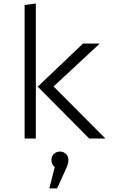

<svg xmlns="http://www.w3.org/2000/svg" viewBox="-20 -785 655 1088"><path d="M183.1 -765.1V0H119.5V-756.4ZM545.6 -538.5 283.6 -294.9 577.4 0H485.6L193.8 -293.8L450.8 -538.5ZM319.5 73.8Q339.5 73.8 353.6 87.4Q367.7 101 367.7 121.5Q367.7 140.5 354.9 169.7L303.6 282.6H259.5L290.3 161.5Q271.3 146.7 271.3 121.5Q271.3 100.5 285.4 87.2Q299.5 73.8 319.5 73.8Z"/></svg>

Font: Fira Code Light
Style: Regular
Weight: 300
Monospace: yes
Designer: Carrois Corporate, Edenspiekermann AG, Nikita Prokopov
Foundry: Carrois Corporate, Edenspiekermann AG, Nikita Prokopov
Version: Version 6.000; ttfautohint (v1.8.2) -l 8 -r 50 -G 200 -x 14 